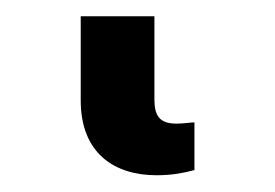

<svg xmlns="http://www.w3.org/2000/svg" viewBox="-20 27 337 235"><path d="M171.5 241.5C191.1 241.5 204.9 238.6 218 235.1V176.8C213.1 176.8 205.6 178.3 195.7 178.3C175.8 178.3 169 169 169 149.1V46.9H78.8V149.9C78.8 214.5 120 241.5 171.5 241.5Z"/></svg>

Font: Margiela Sans
Style: Bold
Weight: 700
Designer: Stefan Endress, Andreas Faust
Version: Version 1.100;FEAKit 1.0